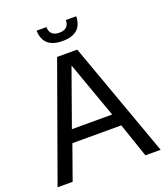

<svg xmlns="http://www.w3.org/2000/svg" viewBox="-155 -939 897 1041"><g transform="rotate(-20 293.5 -418.5)"><path d="M236.3 -836.9Q237.3 -784.2 292.5 -784.2Q347.7 -784.2 348.6 -836.9H408.2Q406.2 -736.3 294.4 -735.8Q182.6 -735.4 179.7 -836.9ZM176.8 -269.5H409.2L293 -594.7ZM351.6 -665 590.8 0H502.9L435.5 -197.3H153.3L83 0H-3.9L235.4 -665Z"/></g></svg>

Font: BF_TEXT
Style: Regular
Weight: 400
Foundry: EA DICE
Version: Version 1.404